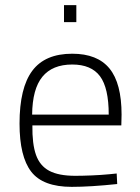

<svg xmlns="http://www.w3.org/2000/svg" viewBox="-20 -718 543 747"><path d="M56 0ZM56 -237Q56 -376 105.5 -442.5Q155 -509 261 -509Q359 -509 406 -451.5Q453 -394 453 -272L452 -230H106Q105 -158 120 -115.5Q135 -73 171.5 -53.5Q208 -34 273 -34Q300 -34 336.5 -35.5Q373 -37 404 -40L434 -43L436 -2Q332 9 259 9Q147 9 101.5 -50Q56 -109 56 -237ZM403 -272Q403 -376 369 -421.5Q335 -467 261 -467Q184 -467 145 -419.5Q106 -372 105 -272ZM229 -698H277V-632H229Z"/></svg>

Font: Cairo Light
Style: Regular
Weight: 300
Designer: Mohamed Gaber, the designers of Titillium
Foundry: Kief Type Foundry
Version: Version 2.009; ttfautohint (v1.5.33-1714) -l 8 -r 50 -G 200 